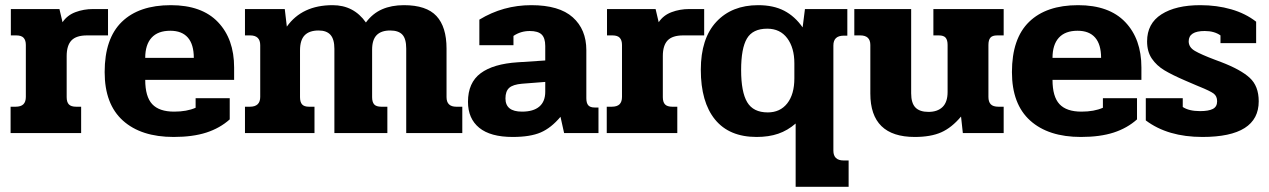

<svg xmlns="http://www.w3.org/2000/svg" viewBox="-20 -515 4912 743"><path d="M21 -102H40Q61 -102 70.5 -111.5Q80 -121 80 -140V-341Q80 -359 71.5 -368.5Q63 -378 43 -378H22V-480H210L222 -429Q240 -456 272 -468Q304 -480 340 -480H398V-378H317Q275 -378 256.5 -358.5Q238 -339 238 -298V-139Q238 -120 246.5 -111Q255 -102 275 -102H294V0H21Z M385 -236Q385 -366 451.5 -430.5Q518 -495 641 -495Q761 -495 823.5 -429.5Q886 -364 886 -254V-206H542Q542 -141 569 -112Q596 -83 654 -83Q703 -83 737 -98V-135H869V-53Q831 -19 778.5 -2Q726 15 652 15Q526 15 455.5 -48.5Q385 -112 385 -236ZM730 -291Q730 -343 707 -369.5Q684 -396 639 -396Q591 -396 566.5 -369Q542 -342 542 -291Z M928 -102H947Q987 -102 987 -140V-340Q987 -378 948 -378H928V-480H1082L1090 -412Q1149 -495 1267 -495Q1349 -495 1396 -428Q1422 -463 1458.5 -479Q1495 -495 1543 -495Q1630 -495 1669 -453Q1708 -411 1708 -327V-139Q1708 -102 1746 -102H1769V0H1552V-327Q1552 -365 1537 -381Q1522 -397 1490 -397Q1455 -397 1437.5 -379Q1420 -361 1420 -323V-139Q1420 -120 1428 -111Q1436 -102 1456 -102H1479V0H1274V-326Q1274 -363 1259 -380Q1244 -397 1213 -397Q1177 -397 1159 -378.5Q1141 -360 1141 -320V-139Q1141 -120 1149 -111Q1157 -102 1176 -102H1197V0H928Z M1791 -121Q1791 -195 1840 -231.5Q1889 -268 1984 -274L2090 -281V-337Q2090 -368 2076 -381.5Q2062 -395 2030 -395Q1995 -395 1967 -376V-340H1835V-439Q1927 -495 2036 -495Q2144 -495 2196.5 -448Q2249 -401 2249 -321V-135Q2249 -116 2256.5 -107.5Q2264 -99 2281 -99H2296V0H2163L2149 -63Q2113 -20 2072.5 -2.5Q2032 15 1964 15Q1878 15 1834.5 -20.5Q1791 -56 1791 -121ZM2090 -160V-198L2000 -191Q1965 -188 1950.5 -175Q1936 -162 1936 -134Q1936 -83 2000 -83Q2044 -83 2067 -102.5Q2090 -122 2090 -160Z M2328 -102H2347Q2368 -102 2377.5 -111.5Q2387 -121 2387 -140V-341Q2387 -359 2378.5 -368.5Q2370 -378 2350 -378H2329V-480H2517L2529 -429Q2547 -456 2579 -468Q2611 -480 2647 -480H2705V-378H2624Q2582 -378 2563.5 -358.5Q2545 -339 2545 -298V-139Q2545 -120 2553.5 -111Q2562 -102 2582 -102H2601V0H2328Z M3059 -37Q3028 -10 2991.5 2.5Q2955 15 2908 15Q2802 15 2747 -52.5Q2692 -120 2692 -245Q2692 -366 2752 -430.5Q2812 -495 2914 -495Q2973 -495 3014.5 -473.5Q3056 -452 3086 -409L3095 -480H3259V-377H3245Q3205 -377 3205 -339V68Q3205 106 3245 106H3264V208H3059ZM3054 -212V-270Q3054 -330 3026.5 -367Q2999 -404 2949 -404Q2893 -404 2870.5 -366Q2848 -328 2848 -244Q2848 -159 2871.5 -119.5Q2895 -80 2951 -80Q2999 -80 3026.5 -115Q3054 -150 3054 -212Z M3348 -153V-341Q3348 -378 3309 -378H3286V-480H3506V-154Q3506 -116 3522.5 -99Q3539 -82 3573 -82Q3608 -82 3627.5 -101Q3647 -120 3647 -159V-341Q3647 -360 3639.5 -369Q3632 -378 3613 -378H3592V-480H3864V-378H3839Q3820 -378 3812.5 -369Q3805 -360 3805 -341V-140Q3805 -121 3814 -111.5Q3823 -102 3844 -102H3864V0H3706L3699 -64Q3663 -21 3622.5 -3Q3582 15 3520 15Q3348 15 3348 -153Z M3896 -236Q3896 -366 3962.5 -430.5Q4029 -495 4152 -495Q4272 -495 4334.5 -429.5Q4397 -364 4397 -254V-206H4053Q4053 -141 4080 -112Q4107 -83 4165 -83Q4214 -83 4248 -98V-135H4380V-53Q4342 -19 4289.5 -2Q4237 15 4163 15Q4037 15 3966.5 -48.5Q3896 -112 3896 -236ZM4241 -291Q4241 -343 4218 -369.5Q4195 -396 4150 -396Q4102 -396 4077.5 -369Q4053 -342 4053 -291Z M4414 -49V-135H4557V-101Q4581 -85 4624 -85Q4657 -85 4673.5 -93.5Q4690 -102 4690 -123Q4690 -143 4676.5 -153Q4663 -163 4621 -180Q4625 -178 4567 -203Q4516 -225 4486 -243Q4456 -261 4437.5 -288Q4419 -315 4419 -355Q4419 -424 4474.5 -459.5Q4530 -495 4625 -495Q4689 -495 4744.5 -479Q4800 -463 4841 -431V-348H4703V-378Q4679 -395 4642 -395Q4580 -395 4580 -355Q4580 -332 4604 -318Q4628 -304 4681 -284L4705 -275Q4781 -246 4816 -214Q4851 -182 4851 -123Q4851 15 4633 15Q4499 15 4414 -49Z"/></svg>

Font: Pridi SemiBold
Style: Regular
Weight: 600
Designer: Katatrad Team
Foundry: CadsonDemak
Version: Version 1.001